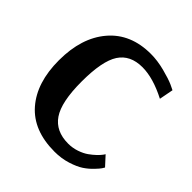

<svg xmlns="http://www.w3.org/2000/svg" viewBox="-181 -794 938 938"><g transform="rotate(45 288.0 -324.5)"><path d="M518 -536Q423 -585 349 -585Q265 -585 226.5 -526Q188 -467 188 -325Q188 -184 229 -124Q270 -64 356 -64Q386 -64 414 -73.5Q442 -83 461 -96.5Q480 -110 494.5 -124Q509 -138 516 -148L522 -157L566 -109Q563 -104 558 -96Q553 -88 533.5 -67.5Q514 -47 490 -31Q466 -15 425 -2Q384 11 337 11Q190 11 113 -77.5Q36 -166 36 -320Q36 -476 114.5 -568Q193 -660 332 -660Q378 -660 428 -647Q478 -634 505 -622L532 -609Z"/></g></svg>

Font: ArsenalBold
Style: Bold
Weight: 700
Designer: Andrij Shevchenko
Foundry: Stairsfor.com
Version: Version 1.000